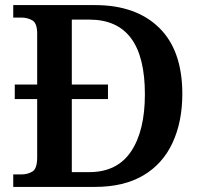

<svg xmlns="http://www.w3.org/2000/svg" viewBox="-20 -734 792 754"><path d="M32 0V-49H63Q89 -49 107.5 -60.5Q126 -72 126 -116V-345H38V-402H126V-602Q126 -643 107 -654Q88 -665 63 -665H32V-714H353Q514 -714 605 -625Q696 -536 696 -365Q696 -256 657.5 -173Q619 -90 542.5 -45Q466 0 353 0ZM330 -58Q440 -58 494.5 -139Q549 -220 549 -364Q549 -511 494.5 -584Q440 -657 331 -657H262V-402H404V-345H262V-58Z"/></svg>

Font: Noto Serif Vithkuqi SemiBold
Style: Regular
Weight: 600
Version: Version 1.005